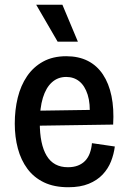

<svg xmlns="http://www.w3.org/2000/svg" viewBox="-20 -773 538 806"><path d="M267 13Q207 13 164.5 -7.5Q122 -28 95 -64.5Q68 -101 55 -149.5Q42 -198 42 -254Q42 -312 54.5 -363Q67 -414 93.5 -453Q120 -492 161 -514.5Q202 -537 258 -537Q310 -537 348.5 -517.5Q387 -498 412 -460.5Q437 -423 448 -370Q459 -317 455 -250L116 -245V-308L384 -312L356 -281Q360 -338 348 -375.5Q336 -413 313 -431.5Q290 -450 258 -450Q223 -450 198 -427.5Q173 -405 160 -362.5Q147 -320 147 -258Q147 -167 176 -119Q205 -71 265 -71Q289 -71 307 -78Q325 -85 337.5 -98Q350 -111 357 -130Q364 -149 366 -172L462 -158Q458 -126 446 -95.5Q434 -65 411 -40.5Q388 -16 352.5 -1.5Q317 13 267 13ZM222 -598 132 -753H242L307 -598Z"/></svg>

Font: Bricolage Grotesque SemiCondensed Medium
Style: Regular
Weight: 500
Width: 4
Designer: Mathieu Triay
Foundry: Atelier Triay
Version: Version 1.001;gftools[0.9.33.dev8+g029e19f]